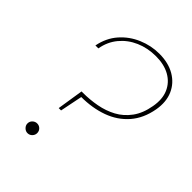

<svg xmlns="http://www.w3.org/2000/svg" viewBox="-208 -814 921 921"><g transform="rotate(45 252.5 -353.5)"><path d="M167 -186 188 -320H198Q244 -320 290 -328.5Q336 -337 375 -358Q414 -379 442 -417Q470 -455 480 -513Q490 -568 472.5 -608Q455 -648 416 -670Q377 -692 321 -692Q265 -692 218 -671.5Q171 -651 139.5 -613Q108 -575 99 -523H79Q91 -584 128 -626Q165 -668 217 -690Q269 -712 324 -712Q386 -712 429.5 -686.5Q473 -661 492.5 -616.5Q512 -572 502 -513Q489 -440 447.5 -392.5Q406 -345 343.5 -322.5Q281 -300 206 -300L183 -186ZM146 5Q133 5 123 -5Q113 -15 113 -28Q113 -42 123 -51.5Q133 -61 146 -61Q160 -61 169.5 -51.5Q179 -42 179 -28Q179 -15 169.5 -5Q160 5 146 5Z"/></g></svg>

Font: DM Sans 11pt Thin
Style: Italic
Weight: 250
Italic angle: -10°
Version: Version 4.004;gftools[0.9.30]